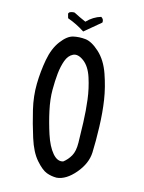

<svg xmlns="http://www.w3.org/2000/svg" viewBox="-87 -840 673 896"><g transform="rotate(10 250.0 -391.5)"><path d="M244.1 -3.9Q218.8 -5.9 196.3 -16.6Q173.8 -27.3 146.5 -64.5Q119.1 -101.6 104.5 -167.5Q89.8 -233.4 80.6 -296.9Q71.3 -360.4 77.6 -419.9Q84 -479.5 99.6 -536.1Q115.2 -592.8 146.5 -627.4Q177.7 -662.1 206.1 -666Q234.4 -669.9 264.6 -664.1Q294.9 -658.2 329.6 -620.6Q364.3 -583 379.9 -521.5Q395.5 -460 399.4 -400.9Q403.3 -341.8 399.4 -272Q395.5 -202.1 388.7 -148.9Q381.8 -95.7 335.4 -49.8Q289.1 -3.9 244.1 -3.9ZM261.7 -84Q283.2 -97.7 298.3 -119.6Q313.5 -141.6 316.4 -182.6Q319.3 -223.6 322.3 -279.8Q325.2 -335.9 323.2 -388.2Q321.3 -440.4 309.6 -491.2Q297.9 -542 270 -566.4Q242.2 -590.8 219.7 -582Q197.3 -573.2 184.6 -545.9Q171.9 -518.6 165 -483.4Q158.2 -448.2 154.3 -404.3Q150.4 -360.4 157.2 -305.7Q164.1 -251 176.8 -196.3Q189.5 -141.6 211.9 -109.9Q234.4 -78.1 261.7 -84ZM248 -697.3Q210.9 -726.6 168 -746.1L164.1 -767.6L168 -773.4Q179.7 -779.3 193.4 -777.3Q220.7 -759.8 250 -744.1Q281.2 -771.5 319.3 -779.3Q333 -769.5 329.1 -753.9Q309.6 -740.2 288.6 -725.6Q267.6 -710.9 248 -697.3Z"/></g></svg>

Font: JasonHandwriting1
Style: Regular
Weight: 400
Version: Version 1.48.20